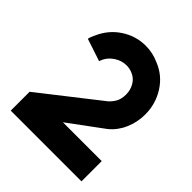

<svg xmlns="http://www.w3.org/2000/svg" viewBox="-198 -853 979 979"><g transform="rotate(45 292.0 -363.5)"><path d="M292 -584Q314 -584 335 -575Q364 -563 379.5 -536Q395 -509 395 -477Q395 -447 384 -425Q380 -417 371.5 -406Q363 -395 355 -388L37 -139V-3H547V-149H267L450 -284Q472 -301 488.5 -323.5Q505 -346 514 -368Q536 -418 536 -474Q536 -550 496 -613Q456 -676 387 -703Q341 -724 290 -724Q220 -724 160 -685Q100 -646 70 -578Q58 -554 56 -540L177 -500L184 -517Q198 -546 228 -565Q258 -584 292 -584Z"/></g></svg>

Font: SUIT Heavy
Style: Regular
Weight: 900
Designer: Sunn Youn; Korean Glyphs from Source Han Sans (Sandoll Communications; Soo-young Jang, Joo-yeon Kang)
Foundry: Sunn
Version: Version 1.006